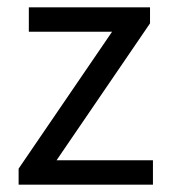

<svg xmlns="http://www.w3.org/2000/svg" viewBox="-20 -506 465 526"><path d="M31 0V-44L287 -419H59V-486H391V-442L135 -67H399V0Z"/></svg>

Font: SourceSansPro
Style: Book
Weight: 400
Designer: Paul D. Hunt
Foundry: Adobe Systems Incorporated
Version: Version 2.021;PS 2.000;hotconv 1.0.86;makeotf.lib2.5.63406